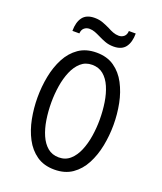

<svg xmlns="http://www.w3.org/2000/svg" viewBox="-163 -1002 941 1117"><g transform="rotate(20 308.0 -443.0)"><path d="M308 12Q243 12 198 -19.2Q153 -50.5 125.5 -102.8Q98 -155 85.5 -219.2Q73 -283.5 73 -350Q73 -416.5 85.5 -480.8Q98 -545 125.5 -597.2Q153 -649.5 198 -680.8Q243 -712 308 -712Q373 -712 418 -680.8Q463 -649.5 490.5 -597.2Q518 -545 530.8 -480.8Q543.5 -416.5 543.5 -350Q543.5 -283.5 530.8 -219.2Q518 -155 490.5 -102.8Q463 -50.5 418 -19.2Q373 12 308 12ZM308 -63.5Q349 -63.5 377.5 -88.8Q406 -114 423.8 -156Q441.5 -198 449.5 -248.8Q457.5 -299.5 457.5 -350Q457.5 -405.5 449.5 -456.8Q441.5 -508 424 -548.5Q406.5 -589 378 -612.8Q349.5 -636.5 308 -636.5Q267 -636.5 238.5 -611.2Q210 -586 192.2 -544.2Q174.5 -502.5 166.5 -451.8Q158.5 -401 158.5 -350Q158.5 -295 166.5 -243.8Q174.5 -192.5 192.2 -151.8Q210 -111 238.5 -87.2Q267 -63.5 308 -63.5ZM386.5 -778.5Q357.5 -778.5 333.5 -787.5Q309.5 -796.5 289 -807Q272 -815.5 255.5 -821.8Q239 -828 221.5 -828Q203 -828 189.5 -816.8Q176 -805.5 174.5 -782.5H131.5Q131.5 -836.5 154.5 -867.2Q177.5 -898 228.5 -898Q257 -898 280.2 -889.2Q303.5 -880.5 324 -870.5Q341 -861 358.2 -854.5Q375.5 -848 393.5 -848Q412.5 -848 426 -859.5Q439.5 -871 440.5 -894H483Q483 -840 460 -809.2Q437 -778.5 386.5 -778.5Z"/></g></svg>

Font: Overpass Mono
Style: Regular
Weight: 400
Designer: Delve Withrington, Dave Bailey
Foundry: Delve Fonts LLC
Version: Version 4.000